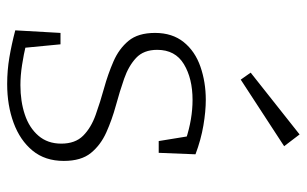

<svg xmlns="http://www.w3.org/2000/svg" viewBox="-176 -650 835 522"><g transform="rotate(90 241.0 -389.5)"><path d="M116 -400Q116 -363 138 -342.5Q160 -322 194.5 -310Q229 -298 267.5 -287.5Q306 -277 340.5 -261.5Q375 -246 396.5 -219.5Q418 -193 418 -146Q418 -95 390 -61Q362 -27 314.5 -9.5Q267 8 209 8Q172 8 136.5 2Q101 -4 63 -14L70 -137H101L111 -33L103 -43Q128 -37 157 -32.5Q186 -28 212 -28Q256 -28 292 -40Q328 -52 349.5 -77Q371 -102 371 -139Q371 -177 349.5 -198.5Q328 -220 293 -232.5Q258 -245 220 -255.5Q182 -266 147.5 -281Q113 -296 91.5 -322Q70 -348 70 -394Q70 -441 95 -472Q120 -503 162 -517.5Q204 -532 252 -532Q283 -532 321.5 -525.5Q360 -519 400 -504L396 -404H364L350 -490L359 -478Q304 -496 252 -496Q194 -496 155 -472.5Q116 -449 116 -400ZM197 -627 178 -654 346 -787 378 -745Z"/></g></svg>

Font: Bitter Thin Light
Style: Regular
Weight: 300
Version: Version 2.002